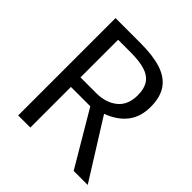

<svg xmlns="http://www.w3.org/2000/svg" viewBox="-191 -855 996 996"><g transform="rotate(45 307.5 -357.0)"><path d="M280 -714Q369 -714 428.5 -694.5Q488 -675 518 -632Q548 -589 548 -517Q548 -443 509.5 -394.5Q471 -346 402 -321L603 0H500L324 -298H182V0H93V-714ZM276 -644H182V-368H297Q368 -368 413 -404.5Q458 -441 458 -513Q458 -561 438.5 -590Q419 -619 378.5 -631.5Q338 -644 276 -644Z"/></g></svg>

Font: Noto Sans Hebrew Thin
Style: Regular
Weight: 400
Version: Version 3.001